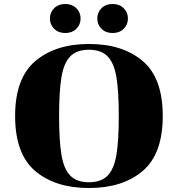

<svg xmlns="http://www.w3.org/2000/svg" viewBox="-20 -933 894 965"><path d="M231 -840Q231 -871 252.5 -892Q274 -913 308 -913Q342 -913 363.5 -892Q385 -871 385 -840Q385 -809 363.5 -788Q342 -767 308 -767Q274 -767 252.5 -788Q231 -809 231 -840ZM469 -840Q469 -871 490.5 -892Q512 -913 546 -913Q580 -913 601.5 -892Q623 -871 623 -840Q623 -809 601.5 -788Q580 -767 546 -767Q512 -767 490.5 -788Q469 -809 469 -840ZM798 -350Q798 -159 697 -73.5Q596 12 427 12Q258 12 157 -73.5Q56 -159 56 -350Q56 -540 157.5 -626Q259 -712 427 -712Q596 -712 697 -626.5Q798 -541 798 -350ZM577 -350Q577 -475 565 -546Q553 -617 520.5 -650Q488 -683 427 -683Q366 -683 333.5 -650Q301 -617 289 -546Q277 -475 277 -350Q277 -225 289 -154Q301 -83 333.5 -50Q366 -17 427 -17Q488 -17 520.5 -50Q553 -83 565 -154Q577 -225 577 -350Z"/></svg>

Font: Chonburi
Style: Regular
Weight: 400
Designer: Thanarat Vachiruckul and Stawix Ruecha
Foundry: Cadson Demak & Katatrad
Version: Version 1.000